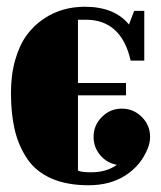

<svg xmlns="http://www.w3.org/2000/svg" viewBox="-20 -532 473 564"><path d="M350.1 -288.1V-252H209V-30.8Q220.2 -25.9 247.1 -25.9Q293.5 -25.9 323.2 -47.9Q293.9 -53.2 274.4 -76.2Q254.9 -99.1 254.9 -129.9Q254.9 -164.1 279.3 -188.5Q303.7 -212.9 337.9 -212.9Q372.1 -212.9 396.5 -188.5Q420.9 -164.1 420.9 -129.9Q420.9 -113.3 414.1 -96.2Q394.5 -46.9 349.4 -17.3Q304.2 12.2 240.2 12.2Q176.3 12.2 130.9 -7.8Q85.4 -27.8 60.1 -65.4Q34.7 -103 23.4 -150.1Q12.2 -197.3 12.2 -258.8Q12.2 -313 24.9 -356.7Q37.6 -400.4 58.6 -429Q79.6 -457.5 108.2 -476.6Q136.7 -495.6 166.7 -503.9Q196.8 -512.2 229 -512.2Q315.9 -512.2 358.9 -460L374 -500H403.8V-354H363.8Q336.4 -474.1 231.9 -474.1H209V-288.1Z"/></svg>

Font: Lletraferida
Style: Heavy
Weight: 900
Designer: Josep Patau Bellart
Foundry: Josep Patau Bellart
Version: Version 1.000